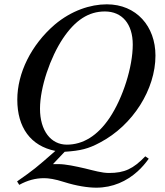

<svg xmlns="http://www.w3.org/2000/svg" viewBox="-20 -686 762 888"><path d="M69 169C107 148 144 138 184 138C204 138 234 142 277 156C334 174 387 182 425 182C502 182 566 152 616 107C636 89 653 69 668 48L652 37C596 95 556 114 484 114C451 114 414 103 373 93C329 83 284 73 250 73H225L279 16C354 11 389 2 443 -27C595 -107 699 -273 699 -429C699 -564 611 -666 474 -666C398 -666 310 -637 233 -572C124 -478 60 -348 60 -225C60 -96 122 -11 236 12C145 92 136 99 59 153ZM594 -480C594 -377 549 -234 487 -141C431 -58 364 -17 289 -17C215 -17 165 -82 165 -183C165 -283 213 -421 271 -508C328 -593 390 -633 465 -633C545 -633 594 -575 594 -480Z"/></svg>

Font: STIXGeneral
Style: Italic
Weight: 400
Italic angle: -16.33°
Designer: MicroPress Inc., with final additions and corrections provided by Coen Hoffman, Elsevier (retired)
Version: Version 1.1.0